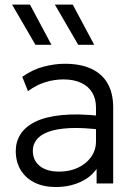

<svg xmlns="http://www.w3.org/2000/svg" viewBox="-20 -774 574 810"><path d="M215.5 15Q163.5 15 125.5 -4Q87.5 -23 67 -57.2Q46.5 -91.5 46.5 -137.5Q46.5 -175.5 66.2 -207.2Q86 -239 128.8 -260.2Q171.5 -281.5 240.5 -288.5Q309.5 -295.5 408.5 -284.5L411 -226Q329.5 -236.5 273.2 -233.5Q217 -230.5 183 -217.5Q149 -204.5 133.8 -184Q118.5 -163.5 118.5 -139Q118.5 -97 148 -73.5Q177.5 -50 230 -50Q274 -50 309 -66.5Q344 -83 364.5 -112Q385 -141 385 -178.5V-320Q385 -357 369 -383.5Q353 -410 322.2 -424.5Q291.5 -439 247.5 -439Q209.5 -439 171.8 -427.5Q134 -416 98 -389.5L74 -450Q118 -481 164.5 -493Q211 -505 253 -505Q319.5 -505 365 -484Q410.5 -463 434 -422Q457.5 -381 457.5 -320.5V0H387.5V-61.5Q361.5 -24.5 316 -4.8Q270.5 15 215.5 15ZM310 -585 211.5 -754.5H287L377.5 -585ZM129.5 -585 31 -754.5H106.5L197 -585Z"/></svg>

Font: Geologica Cursive ExtraLight
Style: Regular
Weight: 250
Designer: Sindre Bremnes, Frode Helland
Foundry: Monokrom Skriftforlag AS
Version: Version 1.010;gftools[0.9.28]